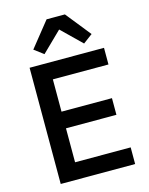

<svg xmlns="http://www.w3.org/2000/svg" viewBox="-137 -1029 866 1114"><g transform="rotate(-15 296.5 -472.0)"><path d="M86 0V-698H533V-598H199V-404H502V-304H199V-100H533V0ZM364 -944 484 -794 428 -752 309 -868 190 -752 134 -794 254 -944Z"/></g></svg>

Font: IBM Plex Sans Arabic Medium
Style: Regular
Weight: 500
Designer: Mike Abbink, Paul van der Laan, Pieter van Rosmalen, Wael Morcos, Khajak Apelian
Foundry: Bold Monday
Version: Version 1.1